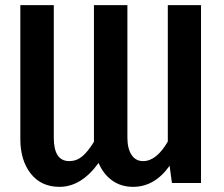

<svg xmlns="http://www.w3.org/2000/svg" viewBox="-20 -711 870 746"><path d="M632 -691H761V0H648L639 -67Q581 15 497 15Q450 15 415.5 -10Q381 -35 363 -78Q296 15 211 15Q140 15 99.5 -36.5Q59 -88 59 -171V-691H189V-176Q189 -85 249 -85Q277 -85 299 -103Q321 -121 345 -160V-171V-691H475V-176Q475 -134 491 -109.5Q507 -85 536 -85Q588 -85 632 -161Z"/></svg>

Font: Fira Sans Condensed Medium
Style: Regular
Weight: 500
Width: 3
Designer: Carrois Corporate & Edenspiekermann AG
Foundry: Carrois Corporate GbR & Edenspiekermann AG
Version: Version 4.203;PS 004.203;hotconv 1.0.88;makeotf.lib2.5.64775